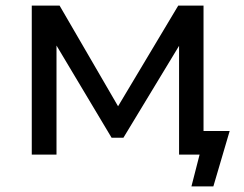

<svg xmlns="http://www.w3.org/2000/svg" viewBox="-20 -550 869 683"><path d="M797 -84H704V-530H614L400 -172L192 -530H93V0H181V-388L377 -60H419L617 -387V0H690L661 113H739Z"/></svg>

Font: Rookery
Style: Regular
Weight: 400
Designer: Ryan Kimball / Julieta Ulanovsky
Foundry: Motorola Mobility LLC.
Version: Version 1.0